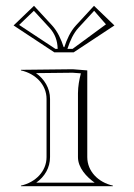

<svg xmlns="http://www.w3.org/2000/svg" viewBox="-20 -640 460 660"><path d="M198.9 -478C190.3 -504.2 178.3 -531.7 158.8 -552.8L96.9 -620L26.7 -552.5L166.9 -460H233.1L373.3 -552.5L303.1 -620L241.2 -552.8C221.7 -531.7 209.7 -504.2 201.1 -478ZM229.5 -472H211.8L212.5 -474.2C220.9 -499.7 232.4 -525.6 250 -544.7L303.6 -602.9L344.2 -556.3ZM170.5 -472 45.8 -554.3 96.4 -602.9 150 -544.7C168.9 -524.2 177.7 -500.1 178.2 -472ZM140 -100C140 -51 102 -13 52 -2V0H368V-2C318 -13 280 -51 280 -100V-398L230 -402L52 -400V-398C102 -387 140 -349 140 -300ZM152 -100V-300C152 -337.4 132 -368.7 103.7 -388.6L229.6 -390L258 -387.9C252.1 -364.4 248.3 -344.1 248 -320V-100C248 -63 277.6 -31.8 305.5 -12H104.5C133.6 -32.7 152 -63.3 152 -100Z"/></svg>

Font: Sortefax
Style: Medium
Weight: 500
Designer: gluk
Foundry: gluk
Version: Version 0.261